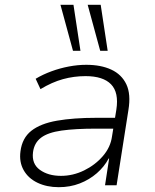

<svg xmlns="http://www.w3.org/2000/svg" viewBox="-20 -769 643 797"><path d="M224 8Q174 8 135.5 -10.5Q97 -29 78 -63Q59 -97 65 -141Q72 -196 110 -226Q148 -256 216.5 -268Q285 -280 381 -280H470L462 -235H379Q292 -235 235.5 -227Q179 -219 150.5 -197.5Q122 -176 117 -137Q111 -89 145.5 -64Q180 -39 233 -39Q283 -39 329 -61.5Q375 -84 407 -121Q439 -158 445 -203L463 -314Q474 -385 441 -419Q408 -453 335 -453Q287 -453 241.5 -440.5Q196 -428 148 -399L128 -442Q158 -460 193.5 -473Q229 -486 266 -493Q303 -500 338 -500Q399 -500 442 -480Q485 -460 504.5 -419Q524 -378 513 -312L464 0H416L433 -111H431Q413 -77 382 -50Q351 -23 311 -7.5Q271 8 224 8ZM396 -558 344 -749H398L427 -558ZM283 -558 231 -749H285L314 -558Z"/></svg>

Font: Nunito Sans 7pt ExtraLight
Style: Italic
Weight: 250
Italic angle: -9°
Designer: Vernon Adams
Foundry: Vernon Adams
Version: Version 3.101;gftools[0.9.27]